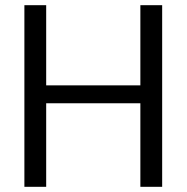

<svg xmlns="http://www.w3.org/2000/svg" viewBox="-20 -720 720 740"><path d="M521 0V-700H605V0ZM74 0V-700H158V0ZM142 -322V-391H542V-322Z"/></svg>

Font: DVN - DM Sans
Style: Regular
Weight: 400
Designer: Colophon Foundry, Jonny Pinhorn
Foundry: Colophon Foundry
Version: Version 4.004;gftools[0.9.30]